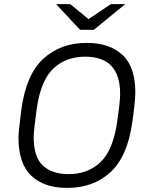

<svg xmlns="http://www.w3.org/2000/svg" viewBox="-20 -905 729 935"><path d="M304 10Q196 10 133 -48.5Q70 -107 70 -235Q70 -259 79 -331L84 -371Q107 -542 191 -619Q275 -696 401 -696H405Q512 -696 575.5 -638.5Q639 -581 639 -454Q639 -415 625 -315Q602 -144 518.5 -67Q435 10 309 10ZM550 -309Q565 -410 565 -448Q565 -629 395 -629Q301 -629 240 -571.5Q179 -514 159 -377Q144 -267 144 -238Q144 -140 189 -98.5Q234 -57 314 -57Q407 -57 468.5 -114.5Q530 -172 550 -309ZM411 -812 520 -885H590L437 -760H370L253 -885H322Z"/></svg>

Font: Chivo Light Italic
Style: Regular
Weight: 300
Italic angle: -8.05°
Designer: Hector Gatti
Foundry: Omnibus-Type
Version: Version 1.007